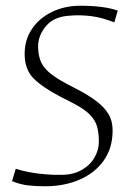

<svg xmlns="http://www.w3.org/2000/svg" viewBox="-20 -641 457 670"><path d="M137 9Q106 9 78.5 6Q51 3 22 -9L35 -52Q73 -40 116.5 -35Q160 -30 190 -31Q232 -30 262.5 -46.5Q293 -63 309 -90Q325 -117 325 -147Q325 -176 319 -198.5Q313 -221 293.5 -241Q274 -261 233 -282L192 -303Q130 -335 98 -366.5Q66 -398 66 -453Q66 -502 91.5 -540Q117 -578 161.5 -599.5Q206 -621 261 -621Q291 -621 313.5 -619Q336 -617 355 -613.5Q374 -610 391 -604L379 -563Q358 -571 338.5 -576.5Q319 -582 300 -584.5Q281 -587 261 -587.5Q241 -588 219 -586Q167 -582 140 -549.5Q113 -517 113 -479Q113 -454 120 -432.5Q127 -411 148 -391.5Q169 -372 210 -350L252 -328Q290 -308 317 -287.5Q344 -267 358.5 -243Q373 -219 373 -186Q373 -125 342.5 -81.5Q312 -38 258.5 -14.5Q205 9 137 9Z"/></svg>

Font: Ancizar Sans Thin
Style: Italic
Weight: 100
Italic angle: -4°
Designer: Cesar Puertas, Viviana Monsalve, Julian Moncada, Julian Prieto, Jose Castro, Mariel Hernandez, Felipe Aragon, Sara Alarc
Version: Version 8.100